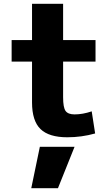

<svg xmlns="http://www.w3.org/2000/svg" viewBox="-20 -710 587 1007"><path d="M144 277 189 60H371L284 277ZM311 -500H481V-387H311V-200Q311 -146 324 -128Q337 -110 371 -110Q414 -110 461 -126L479 -10Q408 10 333 10Q237 10 192.5 -33Q148 -76 148 -173V-387H41V-500H148V-690H311Z"/></svg>

Font: M PLUS 1p ExtraBold
Style: Regular
Weight: 800
Version: Version 1.062